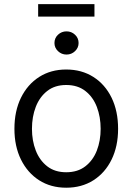

<svg xmlns="http://www.w3.org/2000/svg" viewBox="-20 -877 628 909"><path d="M293.5 11.7Q220.7 11.7 165.5 -23.4Q110.4 -58.6 79.3 -121.6Q48.3 -184.6 48.3 -267.1Q48.3 -351.1 79.3 -414.3Q110.4 -477.5 165.5 -512.7Q220.7 -547.9 293.5 -547.9Q366.7 -547.9 422.1 -512.7Q477.5 -477.5 508.3 -414.3Q539.1 -351.1 539.1 -267.1Q539.1 -184.6 508.3 -121.6Q477.5 -58.6 422.1 -23.4Q366.7 11.7 293.5 11.7ZM293.5 -61.5Q347.7 -61.5 384 -89.6Q420.4 -117.7 438.5 -164.3Q456.5 -210.9 456.5 -267.1Q456.5 -323.7 438.5 -370.8Q420.4 -418 384 -446.3Q347.7 -474.6 293.5 -474.6Q239.7 -474.6 203.6 -446.3Q167.5 -418 149.4 -371.1Q131.3 -324.2 131.3 -267.1Q131.3 -210.9 149.4 -164.3Q167.5 -117.7 203.6 -89.6Q239.7 -61.5 293.5 -61.5ZM294.9 -618.7Q271.5 -618.7 254.6 -634.8Q237.8 -650.9 237.8 -673.3Q237.8 -696.8 254.6 -712.6Q271.5 -728.5 294.9 -728.5Q318.4 -728.5 335.2 -712.6Q352.1 -696.8 352.1 -673.3Q352.1 -650.9 335.2 -634.8Q318.4 -618.7 294.9 -618.7ZM427.2 -857.4V-798.3H160.6V-857.4Z"/></svg>

Font: V-Inter
Style: Regular-375
Weight: 375
Designer: Rasmus Andersson
Foundry: rsms
Version: Version 4.000;git-4146feb